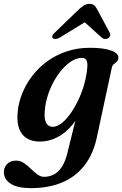

<svg xmlns="http://www.w3.org/2000/svg" viewBox="-67 -721 633 994"><path d="M433.5 -6Q415 78.5 369.5 136.5Q324 194.5 254.2 223.8Q184.5 253 92.5 253Q23.5 253 -11.8 230Q-47 207 -47 170.5Q-47 145.5 -30 128Q-13 110.5 16 110.5Q38.5 110.5 57.2 123.2Q76 136 92.8 152.8Q109.5 169.5 126.5 182Q143.5 194.5 161.5 194.5Q188 194.5 211.5 182.5Q235 170.5 253 143.2Q271 116 282 70.5L346.5 -191L365.5 -179Q344 -119.5 309 -76.5Q274 -33.5 230.5 -10.8Q187 12 138 12Q100 12 72.5 -4.5Q45 -21 32.2 -55Q19.5 -89 24.5 -141Q29 -191 48.8 -239.2Q68.5 -287.5 101.5 -330Q134.5 -372.5 179.2 -404.8Q224 -437 279 -455.2Q334 -473.5 397 -473.5Q448.5 -473.5 482 -466.5Q515.5 -459.5 531.5 -447.5Q547.5 -435.5 546 -421Q544.5 -407.5 537.2 -401.2Q530 -395 522 -388.8Q514 -382.5 511.5 -369ZM165 -148.5Q162 -116.5 167 -98.2Q172 -80 182.2 -72.2Q192.5 -64.5 205.5 -64.5Q227 -64.5 249.8 -81.5Q272.5 -98.5 294.5 -128.5Q316.5 -158.5 335.2 -196.5Q354 -234.5 366.8 -277.2Q379.5 -320 384 -362.5Q388 -393 381.5 -407.2Q375 -421.5 358 -421.5Q332 -421.5 306 -406Q280 -390.5 256 -363.2Q232 -336 212.5 -301Q193 -266 180.5 -227Q168 -188 165 -148.5ZM407.5 -627.5H347.5L460 -526Q468 -519.5 477.2 -519.2Q486.5 -519 494 -523.5Q500.5 -528 503.2 -535.8Q506 -543.5 500.5 -552.5L435 -674.5Q428 -687.5 419.8 -694.2Q411.5 -701 397 -701Q382 -701 370 -694.2Q358 -687.5 343.5 -674.5L217 -552.5Q206.5 -543.5 204.2 -535.8Q202 -528 206 -523.5Q211 -519 220.2 -519.2Q229.5 -519.5 241.5 -526Z"/></svg>

Font: Fraunces SemiBold
Style: Italic
Weight: 600
Italic angle: -16°
Version: Version 1.000;[b76b70a41]